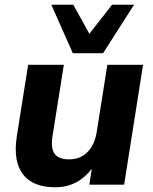

<svg xmlns="http://www.w3.org/2000/svg" viewBox="-20 -781 647 812"><path d="M213 11Q119 11 77 -44Q35 -99 51 -204L99 -507H250L202 -205Q194 -153 211.5 -130Q229 -107 272 -107Q320 -107 350.5 -138.5Q381 -170 389 -223L434 -507H585L505 0H358L368 -67Q339 -29 300.5 -9Q262 11 213 11ZM288 -556 197 -761H290L358 -638L454 -761H547L416 -556Z"/></svg>

Font: Mulish ExtraBold
Style: Italic
Weight: 800
Italic angle: -9°
Designer: Vernon Adams
Foundry: Vernon Adams
Version: Version 3.603; ttfautohint (v1.8.3)